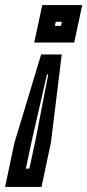

<svg xmlns="http://www.w3.org/2000/svg" viewBox="-29 -720 343 754"><path d="M132.5 -506H213.5L171 -160.5L134 14H-9L28 -160.5ZM155.5 -428 97.5 -175 72.5 -58H86.5L111.5 -175L160.5 -428ZM137 -700H294L262.5 -553H105.5ZM190 -634.5 186.5 -618.5H210.5L214 -634.5Z"/></svg>

Font: Tourney
Style: Bold Italic
Weight: 700
Italic angle: -12°
Version: Version 1.015